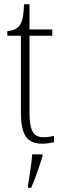

<svg xmlns="http://www.w3.org/2000/svg" viewBox="-20 -677 300 918"><path d="M183 10C201 10 221 7 238 3V-27C220 -23 206 -21 188 -21C142 -21 121 -48 121 -139V-506H230V-536H121V-657H95C93 -605 88 -573 72 -553C60 -539 41 -530 15 -528V-506H80V-142C80 -28 110 10 183 10ZM114 208V221H129C147 181 170 113 183 71V61H134C130 111 122 160 114 208Z"/></svg>

Font: Noto Serif Devanagari Condensed ExtraLight
Style: Regular
Weight: 200
Width: 3
Designer: Universal Thirst, Indian Type Foundry and the Monotype Design Team
Foundry: Monotype Imaging Inc.
Version: Version 2.004